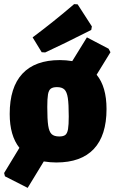

<svg xmlns="http://www.w3.org/2000/svg" viewBox="-33 -775 555 930"><path d="M435 -413Q483 -355 483 -247Q483 -119 421.5 -53.5Q360 12 240 12Q211 12 179 7L101 135L-9 79L-13 63L61 -59Q14 -118 14 -223Q14 -352 75.5 -418Q137 -484 257 -484Q287 -484 317 -479L388 -594L493 -539L502 -522ZM300 -211Q300 -271 295.5 -300.5Q291 -330 279 -341.5Q267 -353 243 -353Q223 -353 213 -345.5Q203 -338 199.5 -318Q196 -298 196 -257Q196 -196 200.5 -166.5Q205 -137 217 -125.5Q229 -114 254 -114Q274 -114 283.5 -121.5Q293 -129 296.5 -149.5Q300 -170 300 -211ZM343 -754 412 -647 409 -630Q267 -558 186 -521L169 -522L125 -594Q227 -670 326 -755Z"/></svg>

Font: Luna Sans Black
Style: Regular
Weight: 900
Designer: Juan Pablo del Peral
Foundry: Huerta Tipografica
Version: Version 2.001; ttfautohint (v1.5)